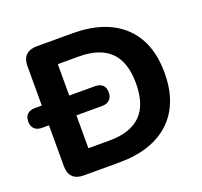

<svg xmlns="http://www.w3.org/2000/svg" viewBox="-144 -845 1038 985"><g transform="rotate(-20 374.5 -352.5)"><path d="M150.8 0Q112.5 0 92.2 -20.2Q72 -40.5 72 -78.8V-626.2Q72 -664.5 92.2 -684.8Q112.5 -705 150.8 -705H345.5Q525.2 -705 623.4 -613.6Q721.5 -522.2 721.5 -353Q721.5 -268.2 696.5 -202.8Q671.5 -137.2 623.2 -92.1Q575 -47 505.4 -23.5Q435.8 0 345.5 0ZM221.8 -123H336.2Q394.5 -123 437.2 -137.4Q480 -151.8 508.6 -180.1Q537.2 -208.5 551.2 -251.8Q565.2 -295 565.2 -353Q565.2 -469 508.1 -525.5Q451 -582 336.2 -582H221.8ZM34.8 -302.5Q7.5 -302.5 -7 -316.8Q-21.5 -331 -21.5 -356.5Q-21.5 -382.8 -7 -396.6Q7.5 -410.5 34.8 -410.5H361.8Q388.5 -410.5 403.2 -397Q418 -383.5 418 -356.5Q418 -331 403.2 -316.8Q388.5 -302.5 361.8 -302.5Z"/></g></svg>

Font: Nunito ExtraLight
Style: Regular
Weight: 200
Designer: Vernon Adams
Foundry: Vernon Adams
Version: Version 3.602;April 4, 2023;FontCreator 14.0.0.2856 64-bit